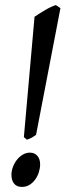

<svg xmlns="http://www.w3.org/2000/svg" viewBox="-20 -721 258 756"><path d="M122 -190Q112 -183 105 -179Q98 -175 86 -171L74 -181L116 -655Q123 -660 133.5 -666.5Q144 -673 155.5 -680Q167 -687 178.5 -692.5Q190 -698 200 -701L218 -689ZM138 -74Q138 -59 133 -43Q128 -27 118.5 -14Q109 -1 96 7Q83 15 66 15Q46 15 35.5 2Q25 -11 25 -33Q25 -47 30.5 -62.5Q36 -78 46 -91Q56 -104 69.5 -112Q83 -120 98 -120Q116 -120 127 -107.5Q138 -95 138 -74Z"/></svg>

Font: Oxford Ugaritic
Style: Regular
Weight: 400
Designer: Jacob Thomas
Foundry: Bengal Creative Media Limited
Version: Version 1.000